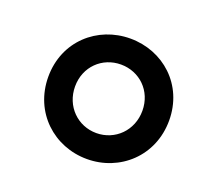

<svg xmlns="http://www.w3.org/2000/svg" viewBox="-66 -815 469 445"><g transform="rotate(20 168.0 -592.5)"><path d="M336 -593C336 -505 268 -444 187 -444C106 -444 38 -505 38 -593C38 -681 106 -741 187 -741C268 -741 336 -681 336 -593ZM270 -593C270 -642 233 -677 187 -677C141 -677 104 -642 104 -593C104 -544 141 -508 187 -508C233 -508 270 -544 270 -593Z"/></g></svg>

Font: Repo Medium
Style: Regular
Weight: 500
Designer: Stefan Peev
Foundry: Context Ltd
Version: Version 1.502